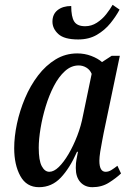

<svg xmlns="http://www.w3.org/2000/svg" viewBox="-20 -768 541 798"><path d="M142 10Q90 10 64.5 -36.5Q39 -83 39 -152Q39 -200 50.5 -254Q62 -308 84 -360Q106 -412 138 -454Q170 -496 211 -521Q252 -546 301 -546Q332 -546 359.5 -535.5Q387 -525 404 -510L444 -536H478L411 -216Q409 -204 404.5 -182Q400 -160 396.5 -137Q393 -114 393 -100Q393 -54 419 -54Q431 -54 442.5 -61Q454 -68 468 -79L483 -47Q463 -28 433 -9Q403 10 364 10Q333 10 314 -11Q295 -32 295 -70Q295 -91 298 -106Q301 -121 304 -137H300Q270 -69 232.5 -29.5Q195 10 142 10ZM185 -54Q204 -54 224.5 -74Q245 -94 265 -128Q285 -162 301 -203.5Q317 -245 325 -288L361 -461Q354 -478 339 -487Q324 -496 307 -496Q276 -496 250 -472.5Q224 -449 204 -410.5Q184 -372 170 -326Q156 -280 148.5 -234.5Q141 -189 141 -154Q141 -101 153.5 -77.5Q166 -54 185 -54ZM305 -604Q247 -604 222.5 -626.5Q198 -649 198 -678Q198 -709 219.5 -726Q241 -743 276 -743Q276 -698 288.5 -678.5Q301 -659 334 -659Q360 -659 382.5 -673.5Q405 -688 421.5 -709Q438 -730 448 -748L477 -728Q462 -700 439 -671.5Q416 -643 383 -623.5Q350 -604 305 -604Z"/></svg>

Font: Noto Serif ExtraCondensed Medium
Style: Italic
Weight: 500
Width: 2
Italic angle: -12°
Designer: Monotype Design Team
Foundry: Monotype Imaging Inc.
Version: Version 2.013; ttfautohint (v1.8.4.7-5d5b)